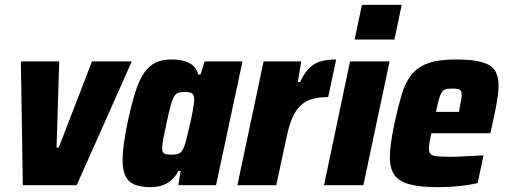

<svg xmlns="http://www.w3.org/2000/svg" viewBox="-20 -763 2081 791"><path d="M74 0 66 -510H224L213 -155H222L359 -510H523L296 0Z M601 8Q562 8 536 -2Q510 -12 497.5 -36.5Q485 -61 485 -104Q485 -131 490 -169Q495 -207 505 -255Q521 -331 537 -382Q553 -433 573.5 -462.5Q594 -492 621 -505Q648 -518 685 -518Q714 -518 737 -512Q760 -506 775 -493Q790 -480 797 -456H806L823 -510H979L870 0H715L724 -59H715Q701 -32 682 -17.5Q663 -3 642.5 2.5Q622 8 601 8ZM688 -126Q702 -126 711.5 -128.5Q721 -131 727.5 -138.5Q734 -146 739 -160Q743 -170 748 -189.5Q753 -209 758.5 -233Q764 -257 769 -280.5Q774 -304 777 -323.5Q780 -343 780 -353Q780 -372 771.5 -378Q763 -384 742 -384Q725 -384 715 -381Q705 -378 697.5 -366Q690 -354 683 -328Q676 -302 666 -255Q657 -214 652.5 -190Q648 -166 648 -153Q648 -141 652 -135Q656 -129 665 -127.5Q674 -126 688 -126Z M958 0 1066 -510H1221L1207 -425H1216Q1234 -463 1254.5 -483Q1275 -503 1302 -510.5Q1329 -518 1365 -518L1332 -363Q1294 -363 1266 -355Q1238 -347 1218 -328Q1198 -309 1184 -276.5Q1170 -244 1160 -195L1118 0Z M1441 -600 1471 -743H1635L1605 -600ZM1315 0 1422 -510H1585L1477 0Z M1784 8Q1708 8 1664.5 -4.5Q1621 -17 1603.5 -44.5Q1586 -72 1586 -113Q1586 -141 1591 -176.5Q1596 -212 1605 -254Q1620 -323 1634.5 -372.5Q1649 -422 1674.5 -454.5Q1700 -487 1743.5 -502.5Q1787 -518 1858 -518Q1927 -518 1965.5 -507Q2004 -496 2019 -472.5Q2034 -449 2034 -410Q2034 -391 2030.5 -366Q2027 -341 2021.5 -313Q2016 -285 2009 -254L2000 -214H1757Q1753 -196 1750 -179.5Q1747 -163 1747 -153Q1747 -136 1754 -128.5Q1761 -121 1780.5 -119Q1800 -117 1837 -117Q1852 -117 1874.5 -118Q1897 -119 1923 -120.5Q1949 -122 1972 -123L1948 -9Q1929 -4 1901.5 0Q1874 4 1843.5 6Q1813 8 1784 8ZM1776 -302H1871L1873 -316Q1877 -337 1879.5 -350Q1882 -363 1882 -372Q1882 -384 1878 -389.5Q1874 -395 1865.5 -396.5Q1857 -398 1844 -398Q1827 -398 1817 -395.5Q1807 -393 1800.5 -383.5Q1794 -374 1788.5 -355Q1783 -336 1776 -302Z"/></svg>

Font: Saira SemiCondensed ExtraBold
Style: Italic
Weight: 800
Width: 4
Italic angle: -12°
Designer: Hector Gatti with collaboration of the Omnibus-Type team
Foundry: Omnibus-Type
Version: Version 1.101